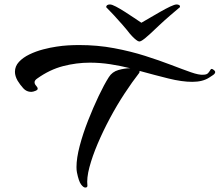

<svg xmlns="http://www.w3.org/2000/svg" viewBox="-20 -778 985 861"><path d="M772 -758Q778 -758 783 -755.5Q788 -753 787 -746Q769 -731 744 -709.5Q719 -688 695 -665.5Q671 -643 653 -626Q640 -614 630 -606Q620 -598 612 -594Q610 -593 608 -592.5Q606 -592 604 -592Q602 -592 598 -594Q584 -602 563 -626Q550 -643 530.5 -665.5Q511 -688 491 -709.5Q471 -731 456 -746Q457 -758 473 -758Q482 -758 500 -748.5Q518 -739 540 -725Q562 -711 582 -697.5Q602 -684 614 -676Q628 -684 651 -697.5Q674 -711 698.5 -725Q723 -739 743 -748.5Q763 -758 772 -758ZM362 63Q354 63 343.5 49Q333 35 325 -5Q324 -10 323.5 -16Q323 -22 323 -29Q323 -69 337.5 -124Q352 -179 375 -237.5Q398 -296 422.5 -347.5Q447 -399 468 -432Q483 -456 511 -464Q539 -472 564 -472Q520 -483 474.5 -490Q429 -497 383 -497Q323 -497 263 -481.5Q203 -466 147 -426Q135 -418 135 -409Q135 -401 142 -393.5Q149 -386 149 -380Q149 -375 140 -371Q128 -366 120 -366Q99 -366 84.5 -382Q70 -398 59 -416Q47 -437 47 -456Q47 -481 65 -500.5Q83 -520 112 -534Q141 -548 173.5 -556.5Q206 -565 234 -569Q260 -573 285 -574.5Q310 -576 335 -576Q417 -576 491.5 -562Q566 -548 630.5 -527.5Q695 -507 747 -487Q799 -467 836 -454Q873 -441 892 -443Q907 -443 913.5 -450.5Q920 -458 923.5 -464.5Q927 -471 933 -468Q945 -461 945 -455Q945 -448 935.5 -441.5Q926 -435 918 -430Q889 -411 842 -411Q796 -411 735.5 -426Q675 -441 606 -460L605 -452Q573 -411 538.5 -358.5Q504 -306 473 -248Q442 -190 418 -133.5Q394 -77 381 -28Q368 21 372 55Q372 63 362 63Z"/></svg>

Font: Grechen Fuemen
Style: Regular
Weight: 400
Designer: Robert E. Leuschke
Foundry: Robert E. Leuschke
Version: Version 1.010; ttfautohint (v1.8.3)